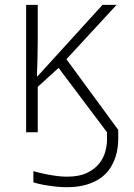

<svg xmlns="http://www.w3.org/2000/svg" viewBox="-20 -551 558 800"><path d="M136.2 -232.9 407.2 -530.8H465.8L256.8 -304.2L472.7 -9.8V26.4Q472.7 41 470.5 61.5Q468.3 82 460.7 104.7Q453.1 127.4 439 149.7Q424.8 171.9 400.9 189.5Q377 207 341.8 218Q306.6 229 257.3 229Q239.7 229 218.8 227.1Q197.8 225.1 178 221.9Q158.2 218.8 142.3 215.1Q126.5 211.4 119.1 208.5V162.1Q127.4 164.6 143.1 168.5Q158.7 172.4 177.7 176Q196.8 179.7 218 182.4Q239.3 185.1 258.8 185.1Q310.5 185.1 343 169.2Q375.5 153.3 393.8 129.9Q412.1 106.4 418.9 80.1Q425.8 53.7 425.8 32.2V0L224.1 -268.1L137.2 -189V0H88.9V-530.8H137.2V-378.9Q137.2 -340.8 136.2 -304.9Q135.3 -269 133.8 -232.9Z"/></svg>

Font: Zoram GWebM Light
Style: Regular
Weight: 300
Foundry: Ascender Corporation
Version: Version 1.000